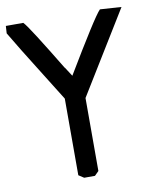

<svg xmlns="http://www.w3.org/2000/svg" viewBox="-112 -762 671 824"><g transform="rotate(-10 223.5 -350.0)"><path d="M46 -700Q58 -688 94.5 -630.5Q131 -573 188 -479V-480L214 -440Q281 -552 323.5 -619Q366 -686 380 -700L473 -694L253 -336V-18L235 0H188L165 -15V-349L69 -503Q44 -543 18 -585Q-8 -627 -32 -668L-30 -700Z"/></g></svg>

Font: Ekushey Kolom
Style: Bold
Weight: 700
Designer: Al Mamun Sumon
Foundry: Al Mamun Sumon
Version: Version 1.0